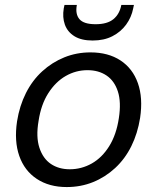

<svg xmlns="http://www.w3.org/2000/svg" viewBox="-20 -745 637 777"><path d="M250 12Q179 12 129 -21Q79 -54 58 -114Q37 -174 49 -254Q59 -317 85 -368.5Q111 -420 151 -456.5Q191 -493 240.5 -513Q290 -533 346 -533Q418 -533 467.5 -500.5Q517 -468 538 -408.5Q559 -349 547 -268Q537 -205 511.5 -153.5Q486 -102 446 -65Q406 -28 356.5 -8Q307 12 250 12ZM262 -60Q310 -60 351.5 -83.5Q393 -107 422 -153.5Q451 -200 461 -267Q471 -332 457 -375Q443 -418 411 -439.5Q379 -461 334 -461Q287 -461 246 -437.5Q205 -414 175.5 -368Q146 -322 136 -255Q125 -191 139.5 -147Q154 -103 186 -81.5Q218 -60 262 -60ZM355 -581Q309 -581 281 -598.5Q253 -616 242.5 -645.5Q232 -675 238 -711L241 -725H291Q284 -688 301.5 -667.5Q319 -647 367 -647Q414 -647 439 -667.5Q464 -688 471 -725H522L519 -711Q512 -675 490.5 -645.5Q469 -616 435 -598.5Q401 -581 355 -581Z"/></svg>

Font: DM Sans 10pt
Style: Italic
Weight: 400
Italic angle: -10°
Version: Version 4.004;gftools[0.9.30]